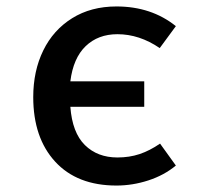

<svg xmlns="http://www.w3.org/2000/svg" viewBox="-20 -562 640 595"><path d="M525 -481 475 -413Q412 -456 344 -456Q284 -456 245.5 -419Q207 -382 198 -310H427V-231H198Q204 -151 243 -112.5Q282 -74 344 -74Q381 -74 412.5 -84.5Q444 -95 476 -117L525 -49Q489 -19 440 -3Q391 13 341 13Q219 13 151 -61Q83 -135 83 -261Q83 -342 114 -405.5Q145 -469 203.5 -505.5Q262 -542 341 -542Q449 -542 525 -481Z"/></svg>

Font: Fira Mono Medium
Style: Regular
Weight: 500
Designer: Carrois Corporate & Edenspiekermann AG
Foundry: Carrois Corporate GbR & Edenspiekermann AG
Version: Version 3.206